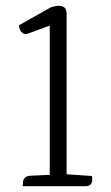

<svg xmlns="http://www.w3.org/2000/svg" viewBox="-20 -640 382 660"><path d="M209 -591V0H151V-552L75 -524Q66 -521 59 -525.5Q52 -530 48.5 -538.5Q45 -547 45 -553L148 -611Q156 -616 165.5 -618Q175 -620 183 -620Q194 -620 201.5 -614Q209 -608 209 -591ZM209 -41 296 -35Q297 -30 297 -21.5Q297 -13 292 -6.5Q287 0 273 0H58Q59 -5 59 -13Q59 -21 64.5 -28Q70 -35 86 -36L151 -39Z"/></svg>

Font: Karma Variable Light
Style: Regular
Weight: 300
Designer: Joana Correia
Foundry: Indian Type Foundry
Version: Version 3.000